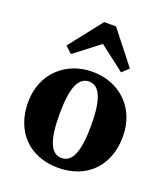

<svg xmlns="http://www.w3.org/2000/svg" viewBox="-140 -852 845 966"><g transform="rotate(20 282.5 -369.0)"><path d="M282.7 15.2C437.5 15.2 536.6 -87.8 536.6 -243.7C536.6 -399.6 425.2 -498.5 282.7 -498.5C139.5 -498.5 28.7 -397.4 28.7 -243.7C28.7 -89.9 126.5 15.2 282.7 15.2ZM282.7 -37.1C226.1 -37.1 198 -98.8 198 -241.5C198 -383.4 226.1 -446.3 282.7 -446.3C338.6 -446.3 367.3 -383.4 367.3 -241.5C367.3 -98.8 338.6 -37.1 282.7 -37.1ZM417 -544.6 452.3 -577.8 314.5 -753.1H250.8L113 -577.8L148.3 -544.6L330.4 -684.6H234.9L417 -544.6Z"/></g></svg>

Font: Source Serif Variable
Style: Regular
Weight: 389
Designer: Frank Grießhammer
Foundry: Adobe Systems Incorporated
Version: Version 3.001;hotconv 1.0.111;makeotfexe 2.5.65597